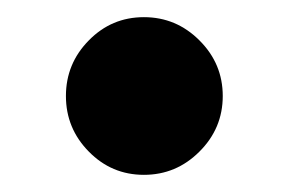

<svg xmlns="http://www.w3.org/2000/svg" viewBox="-20 -404 338 226"><path d="M84.5 -225.6Q57.6 -252.9 57.6 -291Q57.6 -329.1 84.5 -356.4Q111.3 -383.8 149.4 -383.8Q187.5 -383.8 214.8 -356.4Q242.2 -329.1 242.2 -291Q242.2 -252.9 214.8 -225.6Q187.5 -198.2 149.4 -198.2Q111.3 -198.2 84.5 -225.6Z"/></svg>

Font: GenEi M Gothic v2 Bold
Style: Regular
Weight: 700
Version: Version 2.0